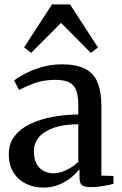

<svg xmlns="http://www.w3.org/2000/svg" viewBox="-20 -843 554 873"><path d="M177.5 10Q135.5 10 99.8 -6.8Q64 -23.5 42 -57.2Q20 -91 20 -142Q20 -191 47.2 -225.2Q74.5 -259.5 120 -280.8Q165.5 -302 221.8 -312Q278 -322 336 -322.5V-363.5Q336 -404.5 327.2 -430Q318.5 -455.5 295.8 -467.8Q273 -480 231.5 -480Q176.5 -480 134.2 -463.8Q92 -447.5 66.5 -434L44.5 -477Q57.5 -488.5 89.5 -505.8Q121.5 -523 166 -536.8Q210.5 -550.5 261.5 -550.5Q327 -550.5 366.5 -530.5Q406 -510.5 423.5 -468.5Q441 -426.5 441 -360.5V-44.5L496 -43V-7Q485 -4 467.8 -0.5Q450.5 3 431 5.5Q411.5 8 393.5 8Q366.5 8 354 -0.2Q341.5 -8.5 341.5 -36.5V-73.5Q330.5 -59 307.5 -39.2Q284.5 -19.5 251.5 -4.8Q218.5 10 177.5 10ZM223 -55Q251 -55 281.8 -69.8Q312.5 -84.5 336 -107V-278Q270.5 -278 225.2 -262.2Q180 -246.5 157 -219Q134 -191.5 134 -155Q134 -121.5 145.8 -99.2Q157.5 -77 177.8 -66Q198 -55 223 -55ZM121.5 -602.5 89.5 -627.5 216.5 -823H298.5L425.5 -627L393 -602.5L257.5 -739Z"/></svg>

Font: Merriweather 60pt Medium
Style: Regular
Weight: 500
Version: Version 2.100